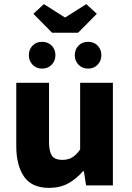

<svg xmlns="http://www.w3.org/2000/svg" viewBox="-20 -900 640 932"><path d="M218 12Q134 12 96.5 -43Q59 -98 59 -191V-498H218V-211Q218 -166 231.5 -145Q245 -124 283 -124Q308 -124 327.5 -134Q347 -144 369 -174V-498H528V0H398L387 -69H383Q351 -32 311.5 -10Q272 12 218 12ZM184 -567Q156 -567 138 -586Q120 -605 120 -632Q120 -660 138 -678.5Q156 -697 184 -697Q213 -697 231 -678.5Q249 -660 249 -632Q249 -605 231 -586Q213 -567 184 -567ZM408 -567Q379 -567 361 -586Q343 -605 343 -632Q343 -660 361 -678.5Q379 -697 408 -697Q436 -697 454 -678.5Q472 -660 472 -632Q472 -605 454 -586Q436 -567 408 -567ZM233 -741 142 -833 193 -880 294 -816H298L399 -880L450 -833L359 -741Z"/></svg>

Font: Source Code Pro ExtraLight ExtraBold
Style: Regular
Weight: 800
Monospace: yes
Version: Version 1.018;hotconv 1.0.116;makeotfexe 2.5.65601